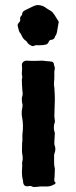

<svg xmlns="http://www.w3.org/2000/svg" viewBox="-20 -513 303 763"><path d="M213 -428Q210 -432 205.5 -439.5Q201 -447 197 -453Q193 -459 189 -464Q186 -468 168 -478Q167 -479 164.5 -480.5Q162 -482 161 -483Q147 -493 128 -493Q118 -491 114 -489Q108 -486 79 -472Q69 -467 68 -458Q68 -453 63 -448Q59 -444 60 -437Q62 -432 57 -425Q53 -421 52 -419Q50 -415 50 -412Q51 -408 52.5 -401.5Q54 -395 55.5 -390Q57 -385 61 -381Q62 -380 65 -374Q72 -357 84 -350Q86 -349 88 -345Q93 -336 106 -331L107 -330Q108 -330 109 -330H113Q122 -335 133 -333Q136 -333 142.5 -333.5Q149 -334 153 -334Q154 -334 154 -334L156 -335Q170 -335 174 -348Q177 -355 186 -355Q195 -357 198 -365Q198 -368 200 -370Q206 -378 208 -395Q209 -403 213 -424ZM201 213Q194 208 196 197Q197 193 197 184Q197 180 197.5 172Q198 164 198 160Q198 154 197 152Q195 147 195 130V105Q195 103 195.5 100Q196 97 197 95Q203 79 197 64Q196 63 196 56Q196 42 197 35Q197 25 198 20Q198 12 195 5Q194 1 194 -7Q194 -19 198 -27V-35Q196 -47 196 -53Q196 -64 197 -86Q198 -108 198 -119Q198 -133 196 -165Q196 -168 195 -170Q194 -180 195 -190Q196 -195 196 -216Q195 -229 197 -236Q199 -244 196 -250Q194 -256 194 -260Q192 -266 186 -268Q172 -270 165 -270Q151 -272 145 -272Q141 -272 133 -271.5Q125 -271 121 -271Q98 -271 86 -272Q78 -272 72.5 -267Q67 -262 67 -255Q67 -251 67.5 -247.5Q68 -244 68 -241Q68 -238 67.5 -233.5Q67 -229 67 -227V-216Q70 -207 67 -199V-187Q67 -176 69 -154V-151Q72 -139 67 -125Q66 -121 68 -103Q71 -97 69 -87Q64 -65 68 -46Q74 -14 69 22V34V50L68 51Q68 52 68 53Q68 59 67.5 75Q67 91 68 97Q72 115 69 128Q68 130 68 135Q69 141 67 172Q67 175 67.5 179.5Q68 184 68 186Q68 190 70 198.5Q72 207 72 212Q75 230 92 227Q101 224 112 230H117Q126 230 140 228H168Q181 228 197 219L201 215Z"/></svg>

Font: Gutenberg Clean
Style: Regular
Weight: 400
Designer: Nicola Manzari, Bruno Pierini
Foundry: Unio | Creative Solutions
Version: Version 1.001;PS 001.001;hotconv 1.0.88;makeotf.lib2.5.64775